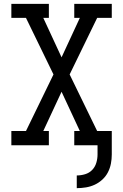

<svg xmlns="http://www.w3.org/2000/svg" viewBox="-20 -755 640 998"><path d="M379 223V157Q401 157 422.5 150.5Q444 144 459 128.5Q474 113 480.5 91.5Q487 70 487 48V0H366V-74H395L300 -278L205 -74H234V0H39V-74H115L258 -368L115 -662H39V-735H234V-662H205L300 -457L395 -662H366V-735H561V-662H485L342 -368L485 -74H561V48Q561 72 556.5 95.5Q552 119 541 140.5Q530 162 512 178.5Q494 195 472.5 205Q451 215 427 219Q403 223 379 223Z"/></svg>

Font: Iosevka Etoile
Style: Regular
Weight: 400
Designer: Belleve Invis
Foundry: Belleve Invis
Version: Version 33.2.4